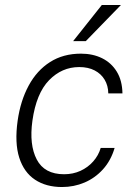

<svg xmlns="http://www.w3.org/2000/svg" viewBox="-20 -743 553 773"><path d="M229.5 10Q165.5 10 121 -19.5Q76.5 -49 57.5 -108.2Q38.5 -167.5 51 -257Q62.5 -337.5 95.5 -398.5Q128.5 -459.5 181.5 -493.2Q234.5 -527 306 -527Q354 -527 391.2 -508.5Q428.5 -490 450.2 -454.5Q472 -419 473 -367H416Q415.5 -398.5 401.2 -422.2Q387 -446 361 -459.5Q335 -473 299 -473Q229 -473 177.5 -420Q126 -367 110.5 -257Q97 -160 128 -100.8Q159 -41.5 238 -41.5Q274 -41.5 304 -55.2Q334 -69 355.2 -93Q376.5 -117 385.5 -147.5H441.5Q426.5 -96.5 394.5 -61.2Q362.5 -26 320 -8Q277.5 10 229.5 10ZM274.5 -577.5 390 -723H467L325.5 -577.5Z"/></svg>

Font: Public Sans Thin ExtraLight
Style: Italic
Weight: 250
Italic angle: -8°
Version: Version 2.001